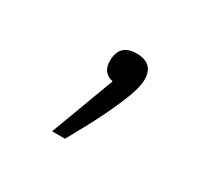

<svg xmlns="http://www.w3.org/2000/svg" viewBox="-61 -141 367 350"><g transform="rotate(30 122.5 34.0)"><path d="M105 134Q112 122 129.5 89.5Q147 57 162 22Q177 -13 177 -31Q177 -66 141 -66Q105 -66 105 -30Q105 -5 128 0L78 134Z"/></g></svg>

Font: Noto Sans Arabic Condensed Thin
Style: Regular
Weight: 250
Width: 3
Designer: Nadine Chahine
Foundry: Monotype Imaging Inc.
Version: 1.001